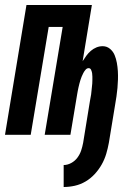

<svg xmlns="http://www.w3.org/2000/svg" viewBox="-37 -540 557 769"><path d="M218 209V121Q233 121 248 113Q263 105 273 91.5Q283 78 288 63Q293 48 296 32L323 -134Q324 -141 325.5 -148Q327 -155 328 -162Q329 -169 329.5 -176Q330 -183 331 -190.5Q332 -198 332.5 -205Q333 -212 333 -219Q333 -226 333 -233Q333 -240 332 -246.5Q331 -253 328 -260Q325 -267 318 -267Q311 -267 305.5 -260.5Q300 -254 296.5 -247Q293 -240 290 -233Q287 -226 285 -219Q283 -212 281 -205Q279 -198 277.5 -190.5Q276 -183 274.5 -176Q273 -169 272 -162L245 0H142L214 -432H158L86 0H-17L69 -520H331L294 -295Q301 -306 309 -317Q317 -328 327 -336.5Q337 -345 349 -350Q361 -355 374 -355Q391 -355 403.5 -344.5Q416 -334 422 -319.5Q428 -305 431 -288.5Q434 -272 435 -255.5Q436 -239 435.5 -222Q435 -205 433.5 -188Q432 -171 429.5 -154Q427 -137 424 -120L399 32Q395 54 388.5 76Q382 98 370.5 118.5Q359 139 342.5 157Q326 175 305.5 187Q285 199 262.5 204Q240 209 218 209Z"/></svg>

Font: Iosevka SS04 Oblique
Style: Bold
Weight: 700
Italic angle: -9°
Monospace: yes
Designer: Belleve Invis
Foundry: Belleve Invis
Version: Version 19.0.0; ttfautohint (v1.8.4)